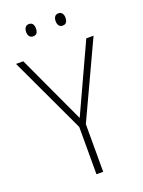

<svg xmlns="http://www.w3.org/2000/svg" viewBox="-165 -969 779 1045"><g transform="rotate(-20 224.5 -447.0)"><path d="M225 -319 407 -714H449L245 -276V0H206V-274L0 -714H42ZM111 -858Q111 -873 118 -883.5Q125 -894 139 -894Q155 -894 161.5 -884Q168 -874 168 -858Q168 -842 161.5 -832.5Q155 -823 139 -823Q125 -823 118 -833Q111 -843 111 -858ZM282 -859Q282 -874 289 -884Q296 -894 310 -894Q325 -894 332 -884Q339 -874 339 -859Q339 -843 332.5 -833Q326 -823 310 -823Q296 -823 289 -833Q282 -843 282 -859Z"/></g></svg>

Font: Noto Sans Lao Looped SemiCondensed ExtraLight
Style: Regular
Weight: 200
Width: 4
Designer: Mark Frömberg, Ben Mitchell
Foundry: The Fontpad Ltd
Version: Version 1.002; ttfautohint (v1.8.4.7-5d5b)